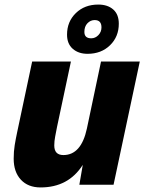

<svg xmlns="http://www.w3.org/2000/svg" viewBox="-20 -810 640 842"><path d="M158 12Q103 12 71.5 -22Q40 -56 40 -114Q40 -146 44.5 -173.5Q49 -201 55 -229L121 -540H291L230 -253Q226 -232 222 -211.5Q218 -191 218 -172Q218 -130 258 -130Q336 -130 361 -246L423 -540H593L478 0H328L343 -87Q280 12 158 12ZM364 -574Q324 -574 299 -596Q274 -618 274 -658Q274 -715 312.5 -752.5Q351 -790 411 -790Q452 -790 476.5 -768.5Q501 -747 501 -706Q501 -649 462.5 -611.5Q424 -574 364 -574ZM380 -642Q398 -642 411.5 -656Q425 -670 425 -690Q425 -722 395 -722Q377 -722 363.5 -708Q350 -694 350 -670Q350 -642 380 -642Z"/></svg>

Font: Geist Mono Black
Style: Italic
Weight: 900
Italic angle: -12°
Monospace: yes
Designer: Basement.studio, Andrés Briganti, Mateo Zaragoza
Foundry: Basement.studio, Vercel, Andrés Briganti, Guido Ferreyra, Mateo Zaragoza
Version: Version 1.500; ttfautohint (v1.8.4.7-5d5b)